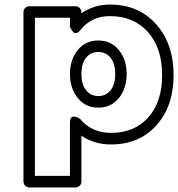

<svg xmlns="http://www.w3.org/2000/svg" viewBox="-20 -596 775 835"><path d="M82 193.8V-543.9Q82 -554.7 89.8 -561.8Q97.7 -568.8 106.9 -568.8H309.1Q319.8 -568.8 326.9 -561Q334 -553.2 334 -543.9V-538.1Q389.2 -576.2 458 -576.2Q582.5 -576.2 658.7 -491Q734.9 -405.8 734.9 -269Q734.9 -134.8 660.4 -51.3Q585.9 32.2 462.9 32.2Q389.2 32.2 334 -5.9V193.8Q334 204.6 326.2 211.9Q318.4 219.2 309.1 219.2H106.9Q96.2 219.2 89.1 211.2Q82 203.1 82 193.8ZM131.8 168.9H284.2V-63Q284.2 -76.2 288.8 -82.5Q293.5 -88.9 299.8 -88.9Q306.2 -88.9 312.5 -86.9Q318.8 -85 323.2 -82L328.1 -79.1Q378.4 -18.1 462.9 -18.1Q564.5 -18.1 624.8 -85.4Q685.1 -152.8 685.1 -269Q685.1 -387.7 623.3 -456.8Q561.5 -525.9 458 -525.9Q377 -525.9 329.1 -464.8Q320.8 -454.6 313.2 -452.6Q305.7 -450.7 300.8 -454.8Q295.9 -459 292 -464.8Q288.1 -470.7 286.1 -475.6L284.2 -481V-519H131.8ZM407.2 -419.9Q463.4 -419.9 497.1 -378.2Q530.8 -336.4 530.8 -273.9Q530.8 -211.4 497.1 -169.7Q463.4 -127.9 407.2 -127.9Q352.1 -127.9 318.1 -169.7Q284.2 -211.4 284.2 -273.9Q284.2 -336.4 318.1 -378.2Q352.1 -419.9 407.2 -419.9ZM334 -273.9Q334 -228.5 354.5 -203.4Q375 -178.2 407.2 -178.2Q440.4 -178.2 460.7 -203.1Q481 -228 481 -273.9Q481 -319.8 460.7 -345Q440.4 -370.1 407.2 -370.1Q375 -370.1 354.5 -345Q334 -319.8 334 -273.9Z"/></svg>

Font: Trueno ExtraBold Outline
Style: Regular
Weight: 800
Width: 6
Designer: Julieta Ulanovsky
Foundry: Julieta Ulanovsky
Version: Version 3.001b | FøM Fix